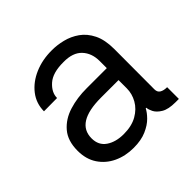

<svg xmlns="http://www.w3.org/2000/svg" viewBox="-145 -698 855 855"><g transform="rotate(-45 282.0 -270.5)"><path d="M237.9 12.1Q186.1 12.1 143.8 -7.8Q101.6 -27.7 76.7 -65.2Q51.8 -102.6 51.8 -155.5Q51.8 -218.4 83.5 -255.3Q115.1 -292.3 166.5 -308.2Q218 -324.2 277.7 -323.9H404.1V-368.6Q404.1 -418.3 375 -449.2Q345.9 -480.1 287.6 -479.4Q219.5 -480.1 186.4 -450.8Q153.4 -421.5 153.4 -386.4L70.3 -385.7Q70.7 -435.7 100.1 -473.5Q129.6 -511.4 178.6 -532.5Q227.6 -553.6 286.2 -553.3Q319.6 -553.6 354.9 -544.9Q390.3 -536.2 420.5 -514.9Q450.6 -493.6 469.3 -456Q487.9 -418.3 487.9 -360.1L487.2 -107.2Q487.2 -89.1 500 -81.5Q512.8 -73.9 533.4 -73.9H534.1V0H512.8Q468.4 0 445 -14.2Q421.5 -28.4 412.8 -46Q404.1 -63.6 404.1 -73.9V-74.6H399.9Q391.7 -57.5 371.8 -37.3Q351.9 -17 318.7 -2.5Q285.5 12.1 237.9 12.1ZM250 -62.5Q300.1 -62.5 334.3 -82Q368.6 -101.6 386 -132.5Q403.4 -163.4 403.4 -197.4V-249.3H293.3Q134.9 -249.3 134.9 -150.6Q134.9 -106.9 167.4 -84.7Q199.9 -62.5 250 -62.5Z"/></g></svg>

Font: Inter Zeller
Style: Regular
Weight: 400
Designer: Rasmus Andersson; Joe Bland
Foundry: zeller
Version: Version 3.015;git-dec3a8cb1